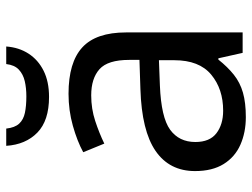

<svg xmlns="http://www.w3.org/2000/svg" viewBox="-114 -666 790 601"><g transform="rotate(-90 280.5 -365.0)"><path d="M288 -545Q386 -545 433 -502Q480 -459 480 -365V0H416L399 -76H395Q372 -47 347.5 -27.5Q323 -8 291.5 1Q260 10 215 10Q167 10 128.5 -7Q90 -24 68 -59.5Q46 -95 46 -149Q46 -229 109 -272.5Q172 -316 303 -320L394 -323V-355Q394 -422 365 -448Q336 -474 283 -474Q241 -474 203 -461.5Q165 -449 132 -433L105 -499Q140 -518 188 -531.5Q236 -545 288 -545ZM314 -259Q214 -255 175.5 -227Q137 -199 137 -148Q137 -103 164.5 -82Q192 -61 235 -61Q303 -61 348 -98.5Q393 -136 393 -214V-262ZM436 -740Q433 -700 413.5 -670Q394 -640 360 -623Q326 -606 278 -606Q204 -606 166.5 -642.5Q129 -679 125 -740H179Q182 -713 194.5 -699.5Q207 -686 228.5 -681.5Q250 -677 280 -677Q306 -677 327.5 -682Q349 -687 363.5 -700.5Q378 -714 381 -740Z"/></g></svg>

Font: Noto Sans Armenian
Style: Regular
Weight: 400
Designer: Monotype Design Team
Foundry: Monotype Imaging Inc.
Version: Version 2.007